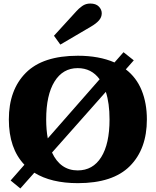

<svg xmlns="http://www.w3.org/2000/svg" viewBox="-20 -1025 880 1085"><path d="M321 -773 285 -823 412 -962Q424 -976 444 -990.5Q464 -1005 490 -1005Q522 -1005 538.5 -988Q555 -971 555 -950Q555 -928 539.5 -910Q524 -892 493 -874ZM810 -350Q810 -183 714 -86.5Q618 10 420 10Q269 10 174 -49L95 40L40 -5L118 -94Q30 -186 30 -350Q30 -517 126 -613.5Q222 -710 420 -710Q540 -710 627 -672L678 -730L736 -684L691 -633Q751 -587 780.5 -514.5Q810 -442 810 -350ZM250 -243 543 -577Q497 -640 419 -640Q335 -640 288 -564Q241 -488 241 -350Q241 -291 250 -243ZM599 -350Q599 -442 578 -506L274 -163Q297 -113 333.5 -87.5Q370 -62 419 -62Q505 -62 552 -137Q599 -212 599 -350Z"/></svg>

Font: Taviraj Black
Style: Regular
Weight: 900
Designer: Katatrad Team
Foundry: CadsonDemak
Version: Version 1.001